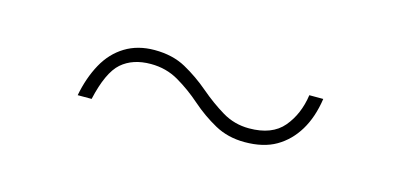

<svg xmlns="http://www.w3.org/2000/svg" viewBox="-28 -458 556 266"><g transform="rotate(15 250.0 -324.5)"><path d="M325 -279Q301 -279 282 -289.5Q263 -300 246.5 -314.5Q230 -329 212 -339.5Q194 -350 172 -350Q146 -350 130 -336Q114 -322 105 -282H85Q90 -308 101 -328Q112 -348 130 -359Q148 -370 172 -370Q198 -370 217 -359.5Q236 -349 253 -334.5Q270 -320 287.5 -309.5Q305 -299 326 -299Q359 -299 375 -318Q391 -337 395 -365H415Q411 -338 399.5 -319Q388 -300 370 -289.5Q352 -279 325 -279Z"/></g></svg>

Font: DM Sans 9pt Thin
Style: Regular
Weight: 250
Version: Version 4.004;gftools[0.9.30]